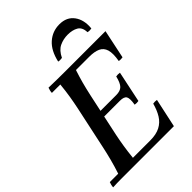

<svg xmlns="http://www.w3.org/2000/svg" viewBox="-268 -1044 1163 1163"><g transform="rotate(-45 314.0 -462.5)"><path d="M-4 2Q-4 -6 -1.5 -17Q1 -28 4 -35H76Q91 -80 103 -126Q115 -172 123 -210L183 -490Q191 -528 198 -570.5Q205 -613 210 -665H138Q138 -673 140.5 -684Q143 -695 146 -702Q180 -701 214 -700.5Q248 -700 282 -700H632L593 -515Q577 -512 561 -515Q571 -573 561.5 -604Q552 -635 524.5 -647.5Q497 -660 452 -660H339Q324 -614 314 -577Q304 -540 293 -490L233 -210Q225 -171 218.5 -130Q212 -89 207 -40H355Q407 -40 440.5 -57.5Q474 -75 494 -107.5Q514 -140 526 -185Q542 -188 558 -185L518 0H133Q99 0 65 0Q31 0 -4 2ZM442 -260Q450 -307 440.5 -323.5Q431 -340 396 -340H206L214 -380H404Q439 -380 456 -397Q473 -414 484 -460Q500 -463 516 -460L474 -260Q458 -257 442 -260ZM299 -772Q316 -849 360 -888Q404 -927 464 -927Q526 -927 558 -883.5Q590 -840 583 -772Q566 -769 551 -772Q549 -816 522 -831.5Q495 -847 455 -847Q417 -847 384.5 -831.5Q352 -816 331 -772Q314 -769 299 -772Z"/></g></svg>

Font: Poltawski Nowy
Style: Italic
Weight: 400
Italic angle: -12°
Designer: Adam Pótawski, Mateusz Machalski, Borys Kosmynka, Ania Wieluska
Foundry: Capitalics.wtf
Version: Version 1.001;gftools[0.9.25]